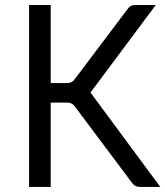

<svg xmlns="http://www.w3.org/2000/svg" viewBox="-20 -734 649 754"><path d="M609.4 0H528.8Q508.8 0 498 -16.6L274.9 -314.5Q264.2 -331.1 244.1 -331.1H179.2V0H94.2V-714.4H179.2V-407.7H244.1Q263.7 -407.7 274.4 -424.3L480.5 -697.8Q491.2 -714.4 511.2 -714.4H591.8L335.4 -370.6Z"/></svg>

Font: Lycee Sans
Style: Regular
Weight: 400
Designer: Justin Alvin
Foundry: Alkove Design
Version: Version 1.030